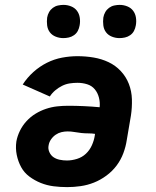

<svg xmlns="http://www.w3.org/2000/svg" viewBox="-20 -758 640 786"><path d="M255 8Q226 8 199 4.5Q172 1 147 -9Q122 -19 100.5 -35Q79 -51 66.5 -74Q54 -97 48.5 -124Q43 -151 47 -179Q51 -201 61.5 -222.5Q72 -244 88.5 -262Q105 -280 125.5 -292.5Q146 -305 168.5 -312.5Q191 -320 213.5 -322.5Q236 -325 259 -325Q291 -325 323.5 -323.5Q356 -322 388 -319Q390 -339 385 -358.5Q380 -378 368 -392.5Q356 -407 337 -413Q318 -419 297 -419Q281 -419 265 -416.5Q249 -414 234 -406.5Q219 -399 206 -388Q193 -377 184 -363L73 -412Q91 -440 116.5 -463Q142 -486 172 -501Q202 -516 234 -522Q266 -528 297 -528Q331 -528 363.5 -522.5Q396 -517 424.5 -503.5Q453 -490 474.5 -467Q496 -444 507.5 -414.5Q519 -385 520 -351.5Q521 -318 516 -285L499 -185Q495 -158 485 -131Q475 -104 457.5 -80.5Q440 -57 415.5 -39Q391 -21 364.5 -10.5Q338 0 310 4Q282 8 255 8ZM254 -101Q274 -101 295 -107.5Q316 -114 331.5 -128.5Q347 -143 356 -163Q365 -183 368 -203L369 -210Q356 -212 341.5 -212Q327 -212 313 -213.5Q299 -215 285 -217.5Q271 -220 257 -220Q244 -220 231.5 -217Q219 -214 208 -206.5Q197 -199 189 -187.5Q181 -176 179 -163Q176 -149 182 -135.5Q188 -122 199 -114.5Q210 -107 224.5 -104Q239 -101 254 -101ZM469 -602Q453 -602 438 -608Q423 -614 414 -626Q405 -638 403 -654Q401 -670 403 -686Q405 -698 411 -708.5Q417 -719 426.5 -726Q436 -733 447.5 -735.5Q459 -738 470 -738Q486 -738 501 -732Q516 -726 525 -714Q534 -702 536.5 -686Q539 -670 536 -654Q534 -642 528.5 -631.5Q523 -621 513 -614Q503 -607 491.5 -604.5Q480 -602 469 -602ZM239 -602Q223 -602 208 -608Q193 -614 184 -626Q175 -638 173 -654Q171 -670 173 -686Q175 -698 181 -708.5Q187 -719 196.5 -726Q206 -733 217.5 -735.5Q229 -738 240 -738Q256 -738 271 -732Q286 -726 295 -714Q304 -702 306.5 -686Q309 -670 306 -654Q304 -642 298.5 -631.5Q293 -621 283 -614Q273 -607 261.5 -604.5Q250 -602 239 -602Z"/></svg>

Font: Iosevka Etoile Heavy
Style: Italic
Weight: 900
Italic angle: -9°
Designer: Belleve Invis
Foundry: Belleve Invis
Version: Version 22.1.2; ttfautohint (v1.8.4)